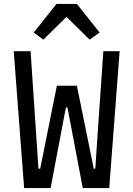

<svg xmlns="http://www.w3.org/2000/svg" viewBox="-20 -959 680 979"><path d="M103 0 50 -698H136L163 -294L176 -99H185L270 -522H372L458 -99H466L479 -294L507 -698H590L537 0H402L324 -411H316L238 0ZM372 -939 488 -793 437 -757 319 -873 201 -757 152 -793 268 -939Z"/></svg>

Font: Writer
Style: Regular
Weight: 400
Monospace: yes
Designer: Mike Abbink, Paul van der Laan, Pieter van Rosmalen
Foundry: Bold Monday
Version: Version 2.001 2020